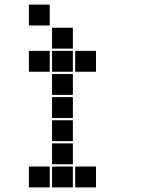

<svg xmlns="http://www.w3.org/2000/svg" viewBox="-20 -815 640 830"><path d="M106 -795Q105 -795 105 -795Q105 -795 105 -794V-706Q105 -705 105 -705Q105 -705 106 -705H194Q195 -705 195 -705Q195 -705 195 -706V-794Q195 -795 195 -795Q195 -795 194 -795ZM206 -695Q205 -695 205 -695Q205 -695 205 -694V-606Q205 -605 205 -605Q205 -605 206 -605H294Q295 -605 295 -605Q295 -605 295 -606V-694Q295 -695 295 -695Q295 -695 294 -695ZM106 -595Q105 -595 105 -595Q105 -595 105 -594V-506Q105 -505 105 -505Q105 -505 106 -505H194Q195 -505 195 -505Q195 -505 195 -506V-594Q195 -595 195 -595Q195 -595 194 -595ZM206 -595Q205 -595 205 -595Q205 -595 205 -594V-506Q205 -505 205 -505Q205 -505 206 -505H294Q295 -505 295 -505Q295 -505 295 -506V-594Q295 -595 295 -595Q295 -595 294 -595ZM306 -595Q305 -595 305 -595Q305 -595 305 -594V-506Q305 -505 305 -505Q305 -505 306 -505H394Q395 -505 395 -505Q395 -505 395 -506V-594Q395 -595 395 -595Q395 -595 394 -595ZM206 -495Q205 -495 205 -495Q205 -495 205 -494V-406Q205 -405 205 -405Q205 -405 206 -405H294Q295 -405 295 -405Q295 -405 295 -406V-494Q295 -495 295 -495Q295 -495 294 -495ZM206 -395Q205 -395 205 -395Q205 -395 205 -394V-306Q205 -305 205 -305Q205 -305 206 -305H294Q295 -305 295 -305Q295 -305 295 -306V-394Q295 -395 295 -395Q295 -395 294 -395ZM206 -295Q205 -295 205 -295Q205 -295 205 -294V-206Q205 -205 205 -205Q205 -205 206 -205H294Q295 -205 295 -205Q295 -205 295 -206V-294Q295 -295 295 -295Q295 -295 294 -295ZM206 -195Q205 -195 205 -195Q205 -195 205 -194V-106Q205 -105 205 -105Q205 -105 206 -105H294Q295 -105 295 -105Q295 -105 295 -106V-194Q295 -195 295 -195Q295 -195 294 -195ZM106 -95Q105 -95 105 -95Q105 -95 105 -94V-6Q105 -5 105 -5Q105 -5 106 -5H194Q195 -5 195 -5Q195 -5 195 -6V-94Q195 -95 195 -95Q195 -95 194 -95ZM206 -95Q205 -95 205 -95Q205 -95 205 -94V-6Q205 -5 205 -5Q205 -5 206 -5H294Q295 -5 295 -5Q295 -5 295 -6V-94Q295 -95 295 -95Q295 -95 294 -95ZM306 -95Q305 -95 305 -95Q305 -95 305 -94V-6Q305 -5 305 -5Q305 -5 306 -5H394Q395 -5 395 -5Q395 -5 395 -6V-94Q395 -95 395 -95Q395 -95 394 -95Z"/></svg>

Font: Doto Black
Style: Regular
Weight: 900
Monospace: yes
Version: Version 1.000